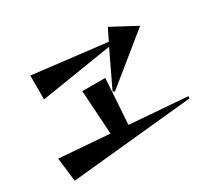

<svg xmlns="http://www.w3.org/2000/svg" viewBox="-138 -958 1277 1171"><g transform="rotate(-30 500.0 -372.0)"><path d="M568 -364 556 -372 674 -619 170 -539V-707L688 -646L728 -728L902 -635ZM84 -16 64 -183 417 -156 397 -466H559L538 -147L942 -116V-101Z"/></g></svg>

Font: Reggae One
Style: Regular
Weight: 400
Designer: Fontworks Inc.
Foundry: Fontworks Inc.
Version: Version 1.100